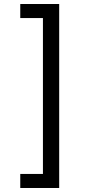

<svg xmlns="http://www.w3.org/2000/svg" viewBox="-20 -802 455 957"><path d="M81 65H194V-712H81V-782H275V135H81Z"/></svg>

Font: hexhindi15
Style: Regular
Weight: 400
Designer: Jelle Bosma - Monotype Design Team
Foundry: Monotype Imaging Inc.
Version: Version 2.006